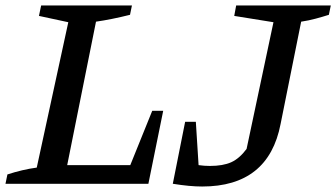

<svg xmlns="http://www.w3.org/2000/svg" viewBox="-36 -670 1226 700"><path d="M519 -266H559L505 0H-16L-9 -34Q46 -52 98 -59L213 -589L106 -612L114 -650H445L438 -616Q370 -599 314 -591L209 -68H439ZM594 0 639 -226H678L688 -68Q709 -65 729 -65Q777 -65 807 -78.5Q837 -92 863 -127L961 -589L818 -612L825 -650H1170L1163 -616Q1141 -609 1115 -602Q1089 -595 1062 -591L987 -218Q943 10 701 10Q678 10 651.5 7.5Q625 5 594 0Z"/></svg>

Font: Piazzolla SC Medium
Style: Italic
Weight: 500
Italic angle: -11.3°
Designer: Juan Pablo del Peral
Foundry: Huerta Tipografica
Version: Version 1.330